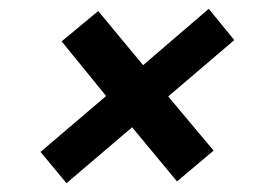

<svg xmlns="http://www.w3.org/2000/svg" viewBox="-20 -508 611 436"><path d="M131 -92 72 -163 221 -290 120 -414 203 -483 305 -360 454 -488 512 -417 362 -289 465 -166 382 -96 280 -219Z"/></svg>

Font: DM Sans 18pt SemiBold
Style: Italic
Weight: 600
Italic angle: -10°
Designer: Colophon Foundry, Jonny Pinhorn
Foundry: Colophon Foundry
Version: Version 4.004;gftools[0.9.30]